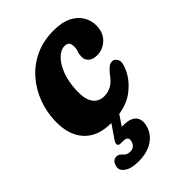

<svg xmlns="http://www.w3.org/2000/svg" viewBox="-200 -539 836 836"><g transform="rotate(-45 218.0 -121.0)"><path d="M274.5 -372Q252 -372 229.8 -350.5Q207.5 -329 192.2 -289.8Q177 -250.5 175 -197.5Q173 -145 191.2 -119.8Q209.5 -94.5 243.5 -94.5Q268 -94.5 289 -106.8Q310 -119 328.5 -146.5Q342 -162.5 352 -170.5Q362 -178.5 374 -178.5Q389 -178.5 397.5 -162Q406 -145.5 391 -112Q369 -61.5 319 -26Q269 9.5 180.5 9.5Q98.5 9.5 55.8 -37.8Q13 -85 15 -169Q16.5 -224 35.5 -275Q54.5 -326 89.8 -366.2Q125 -406.5 175.2 -430Q225.5 -453.5 289 -453.5Q341.5 -453.5 374 -436.5Q406.5 -419.5 421.5 -393.2Q436.5 -367 436.5 -338Q436.5 -293.5 409.5 -268Q382.5 -242.5 347.5 -242.5Q322.5 -242.5 308.2 -254.2Q294 -266 294 -285.5Q294 -302 298.8 -313.8Q303.5 -325.5 303.5 -341Q303.5 -372 274.5 -372ZM194.5 -8.5H244L202.5 53Q207.5 53 212.5 53Q254.5 53 272.5 72.2Q290.5 91.5 281 128Q270.5 166.5 236 189.2Q201.5 212 148 212Q102.5 212 80 195.2Q57.5 178.5 64 156.5Q71 128 95 128Q103.5 128 108.8 131.5Q114 135 119 140Q129.5 156 152 156Q180 156 187.5 127.5Q195 101 162 101H148Q134 101 132.8 92Q131.5 83 141 69.5Z"/></g></svg>

Font: Fraunces 144pt S100
Style: Bold Italic
Weight: 700
Italic angle: -16°
Version: Version 1.000; ttfautohint (v1.8.3)